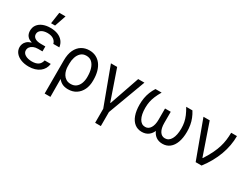

<svg xmlns="http://www.w3.org/2000/svg" viewBox="-67 -1496 3183 2425"><g transform="rotate(30 1524.0 -283.5)"><path d="M255.9 -284.2H329.1V-244.1H264.6Q226.1 -244.1 198 -231.9Q169.9 -219.7 154.8 -199Q139.6 -178.2 139.6 -152.3Q139.2 -113.8 176.5 -90.3Q213.9 -66.9 275.4 -66.4Q335 -66.9 367.4 -89.6Q399.9 -112.3 410.2 -159.2H499Q494.1 -120.6 476.3 -89.6Q458.5 -58.6 429 -36.4Q399.4 -14.2 359.6 -2.2Q319.8 9.8 271.5 9.8Q208 9.8 158.2 -10Q108.4 -29.8 79.8 -65.2Q51.3 -100.6 50.8 -147.5Q50.8 -169.4 59.3 -193.1Q67.9 -216.8 89.8 -237.5Q111.8 -258.3 152.1 -271.2Q192.4 -284.2 255.9 -284.2ZM329.1 -261.7H255.9Q193.4 -261.7 154.8 -273.7Q116.2 -285.6 95.9 -304.9Q75.7 -324.2 68.6 -347.2Q61.5 -370.1 61.5 -391.6Q61.5 -442.4 87.6 -478.3Q113.8 -514.2 160.6 -533.4Q207.5 -552.7 269.5 -552.7Q332 -552.7 378.7 -533.9Q425.3 -515.1 453.4 -479.7Q481.4 -444.3 488.3 -394.5H400.4Q391.6 -432.1 358.2 -454.6Q324.7 -477.1 269.5 -477.5Q213.4 -477.1 179.9 -453.4Q146.5 -429.7 146.5 -391.6Q146.5 -357.9 175.8 -337.4Q205.1 -316.9 264.6 -316.4H329.1ZM245.1 -606.4 269.5 -772.5H360.4L303.7 -606.4Z M619.1 203.1V-280.3Q619.1 -371.6 647.9 -432.1Q676.8 -492.7 726.6 -522.7Q776.4 -552.7 838.9 -552.7Q892.6 -552.7 935.1 -531.5Q977.5 -510.3 1007.1 -470.9Q1036.6 -431.6 1052 -376.7Q1067.4 -321.8 1067.4 -253.9V-244.1Q1067.9 -170.4 1040.8 -113Q1013.7 -55.7 963.9 -22.9Q914.1 9.8 845.7 9.8Q790.5 9.8 752.7 -12.2Q714.8 -34.2 689.2 -74.7Q663.6 -115.2 644.5 -170.9L700.2 -240.2Q700.2 -214.8 707 -184.6Q713.9 -154.3 730.2 -127.2Q746.6 -100.1 773.9 -82.8Q801.3 -65.4 841.8 -65.4Q889.6 -65.4 920.4 -90.1Q951.2 -114.7 966.3 -155.5Q981.4 -196.3 981.4 -244.1V-253.9Q981.4 -316.9 966.1 -366.7Q950.7 -416.5 919.4 -445.6Q888.2 -474.6 838.9 -474.6Q789.6 -474.6 758.8 -445.6Q728 -416.5 713.9 -372.1Q699.7 -327.6 700.2 -281.2L703.1 203.1Z M1356 204.1V0L1153.3 -545.9H1244.1L1394.5 -110.4H1400.4L1550.8 -545.9H1641.6L1439 0V204.1Z M1802.7 -545.9H1892.6Q1861.8 -493.2 1843.8 -449.5Q1825.7 -405.8 1817.6 -364.7Q1809.6 -323.7 1809.6 -277.3Q1809.6 -177.7 1840.6 -121.8Q1871.6 -65.9 1927.7 -65.9Q1975.6 -65.9 2002.9 -110.6Q2030.3 -155.3 2030.3 -230.5V-393.6H2096.7V-230.5Q2096.7 -154.3 2075.9 -100.6Q2055.2 -46.9 2016.1 -18.6Q1977.1 9.8 1920.9 9.8Q1859.9 9.8 1816.4 -24.4Q1772.9 -58.6 1749.8 -122.8Q1726.6 -187 1726.6 -277.3Q1726.6 -328.1 1734.6 -373.5Q1742.7 -418.9 1759.5 -461.7Q1776.4 -504.4 1802.7 -545.9ZM2251 -545.9H2341.8Q2368.2 -503.9 2385 -461.4Q2401.9 -418.9 2409.9 -373.5Q2418 -328.1 2418 -277.3Q2418 -188 2394.5 -123.5Q2371.1 -59.1 2327.4 -24.7Q2283.7 9.8 2222.7 9.8Q2166.5 9.8 2127.2 -18.3Q2087.9 -46.4 2067.4 -100.1Q2046.9 -153.8 2046.9 -230.5V-393.6H2113.3V-230.5Q2113.3 -153.8 2140.1 -109.9Q2167 -65.9 2215.8 -65.9Q2272 -65.9 2303.5 -122.6Q2335 -179.2 2335 -277.3Q2335 -323.2 2326.9 -365Q2318.8 -406.7 2300.3 -450.4Q2281.7 -494.1 2251 -545.9Z M2704.1 0 2502.9 -545.9H2593.8L2751 -89.8H2756.8Q2802.7 -162.1 2831.8 -221.7Q2860.8 -281.2 2877 -334.2Q2893.1 -387.2 2899.7 -438.7Q2906.2 -490.2 2907.2 -545.9H2991.2Q2991.7 -409.2 2941.2 -270.3Q2890.6 -131.3 2790 0Z"/></g></svg>

Font: GitLab Sans
Style: Regular
Weight: 400
Designer: Rasmus Andersson
Foundry: Modifications by GitLab B.V., manufactured by rsms
Version: Version 4.000;git-c8fb6b7